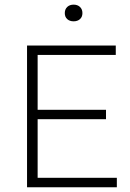

<svg xmlns="http://www.w3.org/2000/svg" viewBox="-20 -786 546 806"><path d="M93.5 0V-595H466V-555.5H138V-39.5H470.5V0ZM123.5 -285.5V-325H425V-285.5ZM289 -696.5Q272.5 -696.5 262.2 -705.8Q252 -715 252 -731Q252 -747 262.2 -756.8Q272.5 -766.5 289 -766.5Q305.5 -766.5 315.8 -756.8Q326 -747 326 -731Q326 -715 315.8 -705.8Q305.5 -696.5 289 -696.5Z"/></svg>

Font: Encode Sans SC Condensed Thin ExtraLight
Style: Regular
Weight: 250
Version: Version 3.002